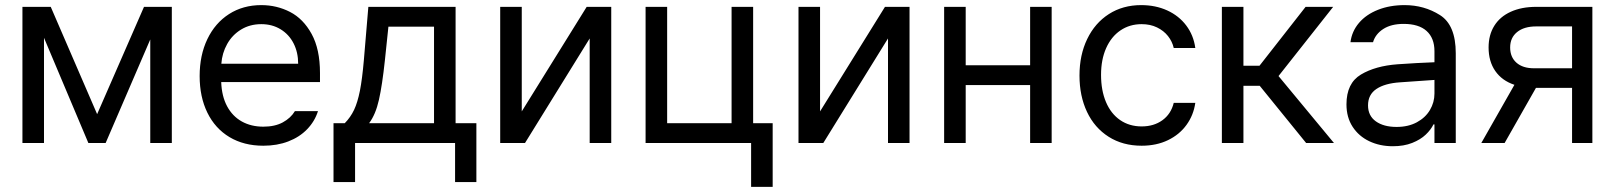

<svg xmlns="http://www.w3.org/2000/svg" viewBox="-20 -557 6291 748"><path d="M541 -530.3H649.4V0H565.4V-403.3L391.6 0H324.2L151.4 -409.7V0H67.4V-530.3H177.7L358.4 -112.3Z M757.8 -260.7Q757.8 -341.8 787.8 -404.5Q817.9 -467.3 872.3 -502.2Q926.8 -537.1 998 -537.1Q1058.1 -537.1 1109.9 -510.5Q1161.6 -483.9 1194.1 -424.6Q1226.6 -365.2 1226.6 -272.5V-237.3H841.8Q843.8 -182.1 864.7 -143.1Q885.7 -104 922.1 -83.7Q958.5 -63.5 1005.9 -63.5Q1050.8 -63.5 1081.8 -80.3Q1112.8 -97.2 1128.9 -124H1218.8Q1206.1 -84 1176.5 -53.5Q1147 -22.9 1103.3 -6.1Q1059.6 10.7 1005.9 10.7Q930.2 10.7 874 -22.9Q817.9 -56.6 787.8 -118.2Q757.8 -179.7 757.8 -260.7ZM1141.6 -308.6Q1141.6 -353 1123.8 -387.9Q1106 -422.9 1073.2 -442.9Q1040.5 -462.9 998 -462.9Q953.6 -462.9 919.2 -441.9Q884.8 -420.9 865 -385.5Q845.2 -350.1 842.3 -308.6Z M1279.3 -77.1H1323.2Q1345.7 -100.1 1359.4 -128.9Q1373 -157.7 1382.1 -203.1Q1391.1 -248.5 1397.5 -322.3L1415 -530.3H1754.9V-77.1H1835.9V152.3H1752.9V0H1363.3V152.3H1279.3ZM1670.9 -77.1V-453.1H1493.2L1479.5 -322.3Q1469.2 -225.6 1456.3 -168.2Q1443.4 -110.8 1418 -77.1Z M2265.6 -530.3H2361.3V0H2277.3V-407.2L2025.4 0H1928.7V-530.3H2012.7V-123Z M2914.1 -77.1H2990.2V170.9H2906.2V0H2495.1V-530.3H2579.1V-77.1H2830.1V-530.3H2914.1Z M3427.7 -530.3H3523.4V0H3439.5V-407.2L3187.5 0H3090.8V-530.3H3174.8V-123Z M3742.2 -302.7H3993.2V-530.3H4077.1V0H3993.2V-225.6H3742.2V0H3658.2V-530.3H3742.2Z M4185.5 -262.7Q4185.5 -342.8 4215.6 -405Q4245.6 -467.3 4300 -502.2Q4354.5 -537.1 4425.8 -537.1Q4481.9 -537.1 4527.3 -516.4Q4572.8 -495.6 4601.3 -457.8Q4629.9 -419.9 4636.7 -370.1H4552.7Q4546.9 -395.5 4530.3 -416.5Q4513.7 -437.5 4487.5 -450.2Q4461.4 -462.9 4427.7 -462.9Q4380.9 -462.9 4345 -438.5Q4309.1 -414.1 4289.3 -369.4Q4269.5 -324.7 4269.5 -265.6Q4269.5 -204.6 4288.8 -159.2Q4308.1 -113.8 4344 -89.1Q4379.9 -64.5 4427.7 -64.5Q4475.1 -64.5 4508.5 -88.6Q4542 -112.8 4552.7 -156.2H4636.7Q4629.9 -108.4 4602.5 -70.6Q4575.2 -32.7 4530.3 -11Q4485.4 10.7 4427.7 10.7Q4354 10.7 4299.1 -24.2Q4244.1 -59.1 4214.8 -121.1Q4185.5 -183.1 4185.5 -262.7Z M4740.2 -530.3H4824.2V-300.8H4886.7L5066.4 -530.3H5173.8L4960.9 -260.7L5176.8 0H5068.4L4887.7 -222.7H4824.2V0H4740.2Z M5424.8 -306.6Q5458 -309.1 5499.3 -311.3Q5540.5 -313.5 5568.4 -314.5V-357.4Q5568.4 -408.7 5537.8 -436.3Q5507.3 -463.9 5448.2 -463.9Q5399.9 -463.9 5369.1 -444.1Q5338.4 -424.3 5329.1 -392.6H5241.2Q5246.6 -435.1 5274.4 -467.8Q5302.2 -500.5 5348.4 -518.8Q5394.5 -537.1 5452.1 -537.1Q5528.3 -537.1 5589.8 -498.3Q5651.4 -459.5 5651.4 -349.6V0H5568.4V-72.3H5564.5Q5554.7 -51.8 5534.4 -32.5Q5514.2 -13.2 5481.7 -0.2Q5449.2 12.7 5406.2 12.7Q5355.5 12.7 5314.5 -6.8Q5273.4 -26.4 5249.5 -63.2Q5225.6 -100.1 5225.6 -150.4Q5225.6 -232.9 5282 -266.6Q5338.4 -300.3 5424.8 -306.6ZM5420.9 -62.5Q5466.3 -62.5 5499.8 -80.6Q5533.2 -98.6 5550.8 -128.4Q5568.4 -158.2 5568.4 -192.4V-245.6L5434.6 -236.3Q5375 -232.4 5342.3 -210.4Q5309.6 -188.5 5309.6 -146.5Q5309.6 -106 5340.1 -84.2Q5370.6 -62.5 5420.9 -62.5Z M6104.5 -214.8H5963.9L5841.8 0H5751L5879.9 -226.6Q5831.5 -242.7 5805.4 -280.3Q5779.3 -317.9 5779.3 -372.1Q5779.3 -420.9 5801.5 -456.5Q5823.7 -492.2 5865.7 -511.2Q5907.7 -530.3 5964.8 -530.3H6183.6V0H6104.5ZM5956.1 -291H6104.5V-454.1H5964.8Q5917.5 -454.1 5890.4 -432.1Q5863.3 -410.2 5863.3 -372.1Q5863.3 -334.5 5887.9 -312.7Q5912.6 -291 5956.1 -291Z"/></svg>

Font: Pretendard JP
Style: Regular
Weight: 400
Designer: Base glyphs from Inter by Rasmus Andersson; Hangeul glyphs from Noto Sans CJK(Source Han Sans) by Jang Soo-young and Kan
Foundry: Kil Hyung-jin
Version: Version 1.309